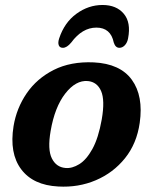

<svg xmlns="http://www.w3.org/2000/svg" viewBox="-20 -718 598 751"><path d="M346.5 -474Q450 -469 495.8 -405.8Q541.5 -342.5 526.5 -237.5Q515 -156.5 469 -99.2Q423 -42 354.8 -13Q286.5 16 208 11.5Q109.5 6.5 62.8 -56Q16 -118.5 33 -224.5Q44.5 -294.5 84.2 -352.8Q124 -411 190.2 -444.5Q256.5 -478 346.5 -474ZM236 -61Q262 -58.5 290 -75.8Q318 -93 341.5 -135.5Q365 -178 378 -251Q391 -326 375.5 -361.8Q360 -397.5 323.5 -401Q276.5 -405 235.2 -352Q194 -299 178 -205.5Q165.5 -133 182.8 -98.5Q200 -64 236 -61ZM357 -610Q301.5 -610 258.5 -551.5Q241.5 -531 226 -531Q213.5 -531 209.8 -541.2Q206 -551.5 211.5 -568Q232 -630 279 -664.2Q326 -698.5 381 -698.5Q435.5 -698.5 464.2 -664.2Q493 -630 481 -568Q478 -551.5 468.5 -541.2Q459 -531 447 -531Q431.5 -531 425 -551.5Q413 -610 357 -610Z"/></svg>

Font: Fraunces 9pt SuperSoft SemiBold
Style: Italic
Weight: 600
Italic angle: -16°
Version: Version 1.000;[0bf87f6ff]